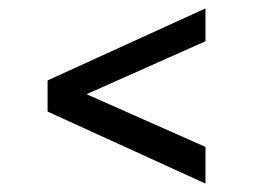

<svg xmlns="http://www.w3.org/2000/svg" viewBox="-20 -573 600 456"><path d="M468 -553V-475L113 -317L93 -340V-382ZM468 -224V-137L93 -308V-357L114 -381Z"/></svg>

Font: Roboto Serif 36pt Medium
Style: Regular
Weight: 500
Designer: Greg Gazdowicz
Foundry: Commercial Type
Version: Version 1.008